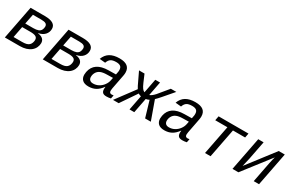

<svg xmlns="http://www.w3.org/2000/svg" viewBox="117 -1579 3967 2630"><g transform="rotate(30 2100.5 -264.0)"><path d="M367.2 -528.3Q453.1 -528.3 496.6 -502Q540 -475.6 540 -423.8Q540 -370.1 505.1 -331.1Q470.2 -292 405.3 -279.8L404.8 -276.4Q456.1 -270 482.9 -245.6Q509.8 -221.2 509.8 -180.7Q509.8 -146 494.1 -111.6Q478.5 -77.1 447.3 -51.8Q416 -26.4 372.3 -13.2Q328.6 0 275.9 0H39.1L141.6 -528.3ZM139.6 -64.9H274.4Q313.5 -64.9 339.6 -71.5Q365.7 -78.1 382.3 -92.8Q398.9 -107.4 407.5 -131.1Q416 -154.8 416 -177.2Q416 -211.9 389.2 -226.8Q362.3 -241.7 302.7 -241.7H173.8ZM216.8 -461.4 186 -305.2H311Q361.3 -305.2 390.4 -316.4Q419.4 -327.6 431.9 -352.1Q444.3 -376.5 444.3 -404.8Q444.3 -434.1 422.1 -447.8Q399.9 -461.4 348.6 -461.4Z M967.3 -528.3Q1053.2 -528.3 1096.7 -502Q1140.1 -475.6 1140.1 -423.8Q1140.1 -370.1 1105.2 -331.1Q1070.3 -292 1005.4 -279.8L1004.9 -276.4Q1056.2 -270 1083 -245.6Q1109.9 -221.2 1109.9 -180.7Q1109.9 -146 1094.2 -111.6Q1078.6 -77.1 1047.4 -51.8Q1016.1 -26.4 972.4 -13.2Q928.7 0 876 0H639.2L741.7 -528.3ZM739.7 -64.9H874.5Q913.6 -64.9 939.7 -71.5Q965.8 -78.1 982.4 -92.8Q999 -107.4 1007.6 -131.1Q1016.1 -154.8 1016.1 -177.2Q1016.1 -211.9 989.3 -226.8Q962.4 -241.7 902.8 -241.7H773.9ZM816.9 -461.4 786.1 -305.2H911.1Q961.4 -305.2 990.5 -316.4Q1019.5 -327.6 1032 -352.1Q1044.4 -376.5 1044.4 -404.8Q1044.4 -434.1 1022.2 -447.8Q1000 -461.4 948.7 -461.4Z M1697.3 -54.2Q1710.4 -54.2 1726.6 -57.6L1715.8 -2.9Q1681.6 4.9 1646.5 4.9Q1604 4.9 1586.2 -13.7Q1568.4 -32.2 1568.4 -69.3L1570.8 -101.1H1567.9Q1524.4 -41.5 1475.8 -15.9Q1427.2 9.8 1364.7 9.8Q1299.8 9.8 1267.8 -20.5Q1235.8 -50.8 1235.8 -104Q1235.8 -124 1240.2 -147.5Q1273.4 -317.9 1495.6 -320.3L1610.8 -322.3Q1619.1 -361.8 1620.4 -372.3Q1621.6 -382.8 1621.6 -394.5Q1621.6 -436 1599.1 -453.6Q1576.7 -471.2 1531.7 -471.2Q1475.1 -471.2 1446 -451.9Q1417 -432.6 1401.9 -387.2L1311.5 -395.5Q1337.9 -468.3 1395.8 -503.2Q1453.6 -538.1 1545.9 -538.1Q1711.9 -538.1 1711.9 -407.7Q1711.9 -385.7 1707 -360.4L1663.1 -132.8Q1658.7 -111.8 1658.7 -95.7Q1658.7 -75.2 1667.5 -64.7Q1676.3 -54.2 1697.3 -54.2ZM1400.4 -57.1Q1446.8 -57.1 1487.3 -79.3Q1527.8 -101.6 1555.2 -139.2Q1582.5 -176.8 1590.3 -217.3L1599.1 -260.7L1505.9 -258.8Q1439.9 -257.8 1403.6 -241.5Q1367.2 -225.1 1348.4 -192.6Q1329.6 -160.2 1329.6 -122.6Q1329.6 -92.3 1347.4 -74.7Q1365.2 -57.1 1400.4 -57.1Z M2011.2 0 2056.6 -234.4Q2042.5 -236.3 2029.1 -242.7Q2015.6 -249 2012.2 -252.4L1839.8 0H1749.5L1970.7 -296.9Q1961.9 -310.5 1948.2 -336.2Q1934.6 -361.8 1856.4 -528.3H1943.4L1993.2 -411.6Q2016.1 -358.9 2033 -336.7Q2049.8 -314.5 2070.8 -305.7L2113.8 -528.3H2189L2146 -305.7Q2164.6 -312 2184.1 -327.1Q2203.6 -342.3 2225.3 -366Q2247.1 -389.6 2359.4 -528.3H2446.3L2310.1 -369.6Q2265.6 -317.9 2241.7 -296.9L2348.1 0H2257.8L2183.1 -252.4Q2177.2 -248 2161.4 -241.9Q2145.5 -235.8 2131.8 -234.4L2086.4 0Z M2897.5 -54.2Q2910.6 -54.2 2926.8 -57.6L2916 -2.9Q2881.8 4.9 2846.7 4.9Q2804.2 4.9 2786.4 -13.7Q2768.6 -32.2 2768.6 -69.3L2771 -101.1H2768.1Q2724.6 -41.5 2676 -15.9Q2627.4 9.8 2564.9 9.8Q2500 9.8 2468 -20.5Q2436 -50.8 2436 -104Q2436 -124 2440.4 -147.5Q2473.6 -317.9 2695.8 -320.3L2811 -322.3Q2819.3 -361.8 2820.6 -372.3Q2821.8 -382.8 2821.8 -394.5Q2821.8 -436 2799.3 -453.6Q2776.9 -471.2 2731.9 -471.2Q2675.3 -471.2 2646.2 -451.9Q2617.2 -432.6 2602.1 -387.2L2511.7 -395.5Q2538.1 -468.3 2595.9 -503.2Q2653.8 -538.1 2746.1 -538.1Q2912.1 -538.1 2912.1 -407.7Q2912.1 -385.7 2907.2 -360.4L2863.3 -132.8Q2858.9 -111.8 2858.9 -95.7Q2858.9 -75.2 2867.7 -64.7Q2876.5 -54.2 2897.5 -54.2ZM2600.6 -57.1Q2647 -57.1 2687.5 -79.3Q2728 -101.6 2755.4 -139.2Q2782.7 -176.8 2790.5 -217.3L2799.3 -260.7L2706.1 -258.8Q2640.1 -257.8 2603.8 -241.5Q2567.4 -225.1 2548.6 -192.6Q2529.8 -160.2 2529.8 -122.6Q2529.8 -92.3 2547.6 -74.7Q2565.4 -57.1 2600.6 -57.1Z M3115.2 -528.3H3587.9L3574.7 -459H3382.3L3293 0H3205.1L3294.4 -459H3102.1Z M3827.1 -528.3 3771 -239.3Q3768.6 -224.6 3739.7 -104L4065.9 -528.3H4162.1L4059.6 0H3975.6L4038.1 -322.3Q4051.8 -387.2 4063.5 -426.3L3733.4 0H3639.6L3742.2 -528.3Z"/></g></svg>

Font: Cousine
Style: Italic
Weight: 400
Italic angle: -12°
Monospace: yes
Designer: Steve Matteson
Foundry: Monotype Imaging Inc.
Version: Version 1.21